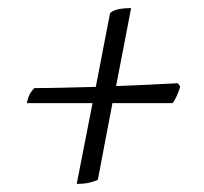

<svg xmlns="http://www.w3.org/2000/svg" viewBox="-20 -510 502 473"><path d="M169 -57 208 -256H46Q50 -274 56 -282.5Q62 -291 65 -293Q98 -293 136.5 -294Q175 -295 216 -296L251 -477Q254 -482 267 -486Q280 -490 303 -490L266 -298Q345 -301 418 -305L424 -297Q420 -283 414.5 -271.5Q409 -260 405 -256H257L221 -67Q215 -64 202 -60.5Q189 -57 169 -57Z"/></svg>

Font: Texturina 72pt 72pt ExtraLight
Style: Italic
Weight: 200
Italic angle: -11°
Designer: Guillermo Torres Carreño
Foundry: Omnibus-Type
Version: Version 1.002; ttfautohint (v1.8.3)